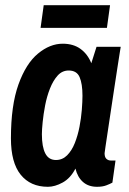

<svg xmlns="http://www.w3.org/2000/svg" viewBox="-20 -706 496 738"><path d="M164 12Q97 12 59.5 -34.5Q22 -81 22 -174Q22 -301 51 -381.5Q80 -462 126 -500Q172 -538 221 -538Q262 -538 289.5 -518Q317 -498 331 -463L351 -526H444Q444 -526 440.5 -504.5Q437 -483 431.5 -447Q426 -411 419.5 -368.5Q413 -326 406.5 -282.5Q400 -239 394.5 -202.5Q389 -166 385.5 -142.5Q382 -119 382 -117Q382 -102 389 -95.5Q396 -89 406 -89H424L412 -4Q403 1 388.5 6.5Q374 12 353 12Q320 12 299 -6.5Q278 -25 270 -58Q251 -21 221 -4.5Q191 12 164 12ZM195 -91Q220 -91 238 -109Q256 -127 267.5 -156Q279 -185 285.5 -218.5Q292 -252 294.5 -284Q297 -316 297 -338Q297 -384 286 -409.5Q275 -435 244 -435Q219 -435 201.5 -415.5Q184 -396 172 -365.5Q160 -335 153.5 -301Q147 -267 144 -237Q141 -207 141 -190Q141 -142 154 -116.5Q167 -91 195 -91ZM136 -599 148 -686H403L391 -599Z"/></svg>

Font: Archivo Narrow
Style: Bold Italic
Weight: 700
Italic angle: -8°
Designer: Hector Gatti
Foundry: Omnibus-Type
Version: Version 3.002